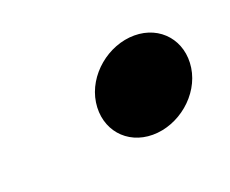

<svg xmlns="http://www.w3.org/2000/svg" viewBox="-40 -402 282 235"><g transform="rotate(-20 100.5 -285.0)"><path d="M76 -285C71 -251 94 -224 128 -224C162 -224 195 -251 200 -285C205 -319 182 -346 148 -346C114 -346 81 -319 76 -285Z"/></g></svg>

Font: Charger Pro
Style: NarObl
Weight: 400
Designer: Jasper
Foundry: Cannot Into Space Fonts
Version: Version 1.09